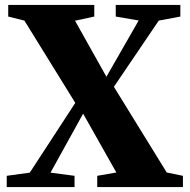

<svg xmlns="http://www.w3.org/2000/svg" viewBox="-20 -763 774 783"><path d="M101.5 -59 287 -343.5 79.5 -679 13.5 -695.5V-743H364.5V-695.5L286 -678.5L414 -450L545.5 -679.5L452 -695.5V-743H715.5V-695.5L627.5 -679L444.5 -409L660 -59.5L726 -46V0H376.5V-46L454.5 -59.5L319 -299.5L186 -59L284 -46V0H7.5V-46Z"/></svg>

Font: Merriweather 72pt Black
Style: Regular
Weight: 900
Version: Version 2.100